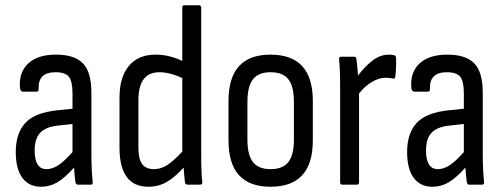

<svg xmlns="http://www.w3.org/2000/svg" viewBox="-20 -703 1916 731"><path d="M136 8Q90 8 65 -26Q40 -60 40 -124Q40 -195 76 -234.5Q112 -274 197 -283L256 -289V-348Q256 -393 242.5 -410.5Q229 -428 191 -428Q124 -428 127 -364Q127 -354 119 -354H68Q58 -354 56 -368Q51 -427 87 -461Q123 -495 193 -495Q264 -495 296 -461.5Q328 -428 328 -350V-120Q328 -81 329.5 -54Q331 -27 333 -11Q334 0 326 0H276Q269 0 267 -11Q264 -32 262 -65Q227 -26 198.5 -9Q170 8 136 8ZM112 -130Q112 -59 157 -59Q179 -59 201.5 -73.5Q224 -88 256 -124V-231L202 -225Q154 -220 133 -197.5Q112 -175 112 -130Z M545 8Q435 8 435 -141V-331Q435 -410 471 -452.5Q507 -495 572 -495Q601 -495 627.5 -488Q654 -481 674 -471V-674Q674 -683 682 -683H737Q746 -683 746 -674V-118Q746 -43 750 -12Q752 0 742 0H694Q685 0 684 -10Q683 -21 681.5 -36Q680 -51 679 -65Q646 -28 614.5 -10Q583 8 545 8ZM507 -139Q507 -97 521.5 -78Q536 -59 566 -59Q592 -59 616.5 -74.5Q641 -90 674 -126V-406Q626 -428 587 -428Q507 -428 507 -322Z M1010 8Q850 8 850 -168V-319Q850 -495 1010 -495Q1171 -495 1171 -319V-168Q1171 8 1010 8ZM1010 -59Q1057 -59 1078 -86Q1099 -113 1099 -171V-315Q1099 -374 1078 -401Q1057 -428 1010 -428Q964 -428 943 -401Q922 -374 922 -315V-171Q922 -113 943 -86Q964 -59 1010 -59Z M1283 0Q1275 0 1275 -9V-367Q1275 -440 1271 -476Q1270 -487 1278 -487H1329Q1336 -487 1337 -478Q1339 -465 1340.5 -448Q1342 -431 1343 -415Q1366 -447 1396.5 -471Q1427 -495 1460 -495Q1472 -495 1480 -493Q1487 -492 1488 -482Q1489 -444 1485 -411Q1484 -402 1476 -404Q1464 -407 1448 -407Q1423 -407 1396 -391Q1369 -375 1347 -347V-9Q1347 0 1339 0Z M1626 8Q1580 8 1555 -26Q1530 -60 1530 -124Q1530 -195 1566 -234.5Q1602 -274 1687 -283L1746 -289V-348Q1746 -393 1732.5 -410.5Q1719 -428 1681 -428Q1614 -428 1617 -364Q1617 -354 1609 -354H1558Q1548 -354 1546 -368Q1541 -427 1577 -461Q1613 -495 1683 -495Q1754 -495 1786 -461.5Q1818 -428 1818 -350V-120Q1818 -81 1819.5 -54Q1821 -27 1823 -11Q1824 0 1816 0H1766Q1759 0 1757 -11Q1754 -32 1752 -65Q1717 -26 1688.5 -9Q1660 8 1626 8ZM1602 -130Q1602 -59 1647 -59Q1669 -59 1691.5 -73.5Q1714 -88 1746 -124V-231L1692 -225Q1644 -220 1623 -197.5Q1602 -175 1602 -130Z"/></svg>

Font: Sofia Sans Cond
Style: Regular
Weight: 400
Width: 3
Designer: Botio Nikoltchev, Ani Petrova
Foundry: lettersoup
Version: Version 4.100; ttfautohint (v1.8.3)